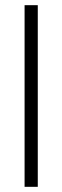

<svg xmlns="http://www.w3.org/2000/svg" viewBox="-20 -722 241 742"><path d="M75 0H126V-702H75Z"/></svg>

Font: MV Cash ExtraLight
Style: Regular
Weight: 200
Designer: Rodrigo Fuenzalida
Foundry: fragTYPE
Version: Version 1.100;Glyphs 3.1.2 (3151)